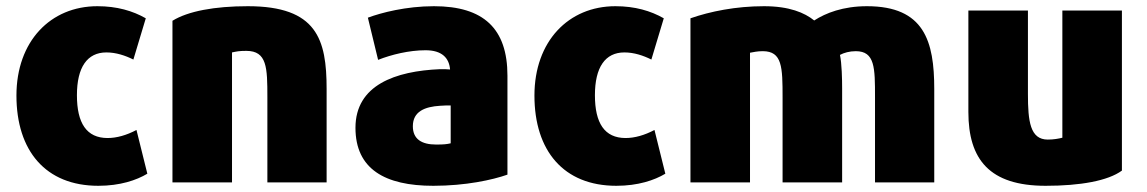

<svg xmlns="http://www.w3.org/2000/svg" viewBox="-20 -575 3697 619"><path d="M455 -15C420 6 367 24 297 24C127 24 33 -89 33 -267C33 -442 143 -555 294 -555C357 -555 408 -540 450 -516C449 -514 411 -385 410 -383C384 -396 354 -406 323 -406C261 -406 228 -358 228 -268C228 -178 259 -130 327 -130C356 -130 388 -139 420 -156Z M1033 13H842V-261C842 -357 841 -411 774 -411C750 -411 743 -409 728 -406V13H536V-508C586 -539 672 -555 779 -555C1002 -555 1033 -448 1033 -288Z M1616 -12C1568 5 1481 24 1377 24C1221 24 1126 -30 1126 -163C1126 -301 1255 -346 1399 -352C1411 -352 1422 -352 1431 -351C1428 -388 1405 -413 1352 -413C1299 -413 1242 -399 1199 -382L1166 -518C1209 -534 1289 -555 1379 -555C1539 -555 1616 -483 1616 -331ZM1433 -113V-235C1422 -235 1410 -235 1399 -234C1350 -231 1311 -216 1311 -168C1311 -126 1340 -109 1386 -109C1411 -109 1420 -110 1433 -113Z M2125 -15C2090 6 2037 24 1967 24C1797 24 1703 -89 1703 -267C1703 -442 1813 -555 1964 -555C2027 -555 2078 -540 2120 -516C2119 -514 2081 -385 2080 -383C2054 -396 2024 -406 1993 -406C1931 -406 1898 -358 1898 -268C1898 -178 1929 -130 1997 -130C2026 -130 2058 -139 2090 -156Z M2992 13H2801V-261C2801 -356 2801 -410 2739 -410C2719 -410 2701 -405 2688 -398C2694 -370 2695 -319 2695 -290V13H2503V-260C2503 -359 2502 -410 2439 -410C2422 -410 2409 -407 2398 -405V13H2206V-516C2269 -538 2352 -555 2443 -555C2525 -555 2574 -534 2605 -509C2642 -533 2698 -555 2775 -555C2960 -555 2992 -442 2992 -288Z M3597 -25C3552 8 3463 24 3351 24C3170 24 3102 -61 3102 -214V-541H3294V-272C3294 -184 3301 -125 3358 -125C3377 -125 3393 -128 3405 -131V-541H3597Z"/></svg>

Font: Repo Black
Style: Regular
Weight: 900
Designer: Stefan Peev
Foundry: Context Ltd
Version: Version 1.502